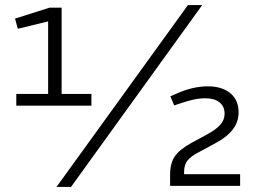

<svg xmlns="http://www.w3.org/2000/svg" viewBox="-20 -730 1015 754"><path d="M169 -319V-646L50 -617L39 -657L175 -700H222V-319ZM44 -361H339V-315H44ZM202 4 718 -710H774L259 4ZM648 0V-44Q648 -89 666.5 -116Q685 -143 732 -169L793 -202Q827 -220 844.5 -239.5Q862 -259 862 -283Q862 -312 842 -328Q822 -344 787 -344Q763 -344 740.5 -339Q718 -334 688 -324L664 -316L649 -352L675 -363Q706 -377 736.5 -384Q767 -391 796 -391Q852 -391 884.5 -364Q917 -337 917 -289Q917 -250 893 -220Q869 -190 823 -166L762 -133Q732 -118 717.5 -101Q703 -84 703 -55V-36L695 -46H923V0Z"/></svg>

Font: REM Medium ExtraLight
Style: Regular
Weight: 250
Version: Version 1.005;gftools[0.9.28]